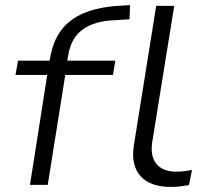

<svg xmlns="http://www.w3.org/2000/svg" viewBox="-20 -728 812 756"><path d="M98 0 166 -433H41L51 -489H192L172 -472L177 -498Q188 -565 221 -609Q254 -653 310.5 -676.5Q367 -700 446 -705L492 -708L490 -652L424 -648Q378 -646 340.5 -631Q303 -616 279.5 -586.5Q256 -557 248 -507L242 -474L230 -489H434L425 -433H237L168 0ZM653 8Q571 8 533 -35Q495 -78 507 -155L595 -705H666L579 -166Q574 -131 583 -105.5Q592 -80 615 -66Q638 -52 674 -52Q688 -52 705 -54Q722 -56 736 -59L724 1Q705 4 688 6Q671 8 653 8Z"/></svg>

Font: Nunito Sans 10pt Expanded Light
Style: Italic
Weight: 300
Width: 7
Italic angle: -9°
Designer: Vernon Adams
Foundry: Vernon Adams
Version: Version 3.101;gftools[0.9.27]